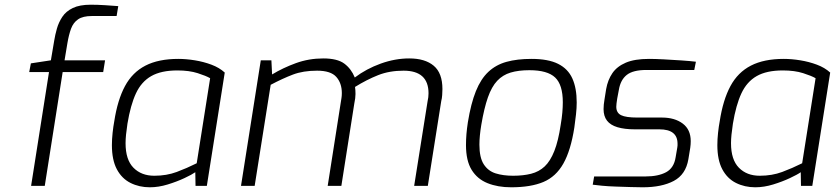

<svg xmlns="http://www.w3.org/2000/svg" viewBox="-20 -789 3544 815"><path d="M112 0 188 -483H104L111 -520L196 -533L210 -616Q214 -641 221.5 -667.5Q229 -694 244.5 -717.5Q260 -741 289 -755Q318 -769 365 -769Q394 -769 425.5 -767Q457 -765 482 -763L475 -721H370Q332 -721 311.5 -707Q291 -693 281.5 -667Q272 -641 266 -605L254 -533H426L418 -483H246L170 0Z M616 6Q571 6 534 -12.5Q497 -31 476 -70.5Q455 -110 455 -173Q455 -198 458 -225.5Q461 -253 465 -274Q479 -365 510.5 -423.5Q542 -482 597.5 -510.5Q653 -539 737 -539Q770 -539 807 -533Q844 -527 877.5 -514.5Q911 -502 934 -481L858 0H810L809 -58Q795 -48 763 -33Q731 -18 692 -6Q653 6 616 6ZM635 -43Q687 -43 730 -59Q773 -75 815 -96L872 -457Q855 -467 819 -478.5Q783 -490 733 -490Q664 -490 622 -466Q580 -442 557 -392.5Q534 -343 521 -264Q517 -237 515 -217.5Q513 -198 513 -181Q513 -111 546.5 -77Q580 -43 635 -43Z M1003 0 1087 -533H1132L1135 -473Q1181 -501 1236 -521Q1291 -541 1352 -541Q1412 -541 1441.5 -519Q1471 -497 1486 -460Q1535 -497 1596 -519Q1657 -541 1717 -541Q1784 -541 1821 -510Q1858 -479 1858 -411Q1858 -400 1857 -385.5Q1856 -371 1853 -360L1796 0H1738L1795 -359Q1797 -367 1798 -376Q1799 -385 1799 -393Q1799 -489 1693 -489Q1633 -489 1585 -470Q1537 -451 1487 -420Q1489 -407 1489 -390Q1489 -373 1484 -350L1429 0H1371L1426 -351Q1428 -364 1429.5 -373Q1431 -382 1431 -394Q1431 -436 1407.5 -462.5Q1384 -489 1326 -489Q1267 -489 1223.5 -472.5Q1180 -456 1129 -429L1061 0Z M2150 6Q2093 6 2049.5 -11.5Q2006 -29 1982 -68Q1958 -107 1958 -173Q1958 -197 1960 -220.5Q1962 -244 1966 -270Q1979 -350 2000 -402Q2021 -454 2053 -484Q2085 -514 2130 -526.5Q2175 -539 2236 -539Q2307 -539 2349 -518Q2391 -497 2409.5 -456Q2428 -415 2428 -354Q2428 -330 2425 -303.5Q2422 -277 2418 -248Q2403 -151 2371.5 -95Q2340 -39 2286.5 -16.5Q2233 6 2150 6ZM2158 -43Q2201 -43 2234.5 -51.5Q2268 -60 2292 -82.5Q2316 -105 2333 -148Q2350 -191 2360 -259Q2365 -288 2367 -311.5Q2369 -335 2369 -355Q2369 -429 2336.5 -460Q2304 -491 2227 -491Q2181 -491 2147.5 -481Q2114 -471 2090.5 -446Q2067 -421 2051 -375.5Q2035 -330 2023 -259Q2019 -235 2017 -214Q2015 -193 2015 -175Q2015 -120 2033.5 -91.5Q2052 -63 2084 -53Q2116 -43 2158 -43Z M2708 6Q2687 6 2657 5Q2627 4 2595 3Q2563 2 2536.5 -0.5Q2510 -3 2496 -5L2502 -40H2720Q2774 -40 2807.5 -58Q2841 -76 2848 -122L2855 -163Q2856 -168 2856 -171.5Q2856 -175 2856 -179Q2856 -240 2779 -240H2675Q2631 -240 2601 -249Q2571 -258 2556.5 -277Q2542 -296 2542 -326Q2542 -335 2543 -345.5Q2544 -356 2546 -367L2553 -411Q2560 -450 2579.5 -478.5Q2599 -507 2636.5 -523Q2674 -539 2735 -539Q2761 -539 2798.5 -537Q2836 -535 2873 -532.5Q2910 -530 2934 -527L2927 -492H2724Q2667 -492 2640.5 -471Q2614 -450 2607 -408L2600 -371Q2598 -358 2597 -350Q2596 -342 2596 -336Q2596 -310 2616.5 -300Q2637 -290 2685 -290H2790Q2844 -290 2878 -264.5Q2912 -239 2912 -190Q2912 -183 2911.5 -176Q2911 -169 2910 -162L2902 -113Q2891 -48 2840 -21Q2789 6 2708 6Z M3186 6Q3141 6 3104 -12.5Q3067 -31 3046 -70.5Q3025 -110 3025 -173Q3025 -198 3028 -225.5Q3031 -253 3035 -274Q3049 -365 3080.5 -423.5Q3112 -482 3167.5 -510.5Q3223 -539 3307 -539Q3340 -539 3377 -533Q3414 -527 3447.5 -514.5Q3481 -502 3504 -481L3428 0H3380L3379 -58Q3365 -48 3333 -33Q3301 -18 3262 -6Q3223 6 3186 6ZM3205 -43Q3257 -43 3300 -59Q3343 -75 3385 -96L3442 -457Q3425 -467 3389 -478.5Q3353 -490 3303 -490Q3234 -490 3192 -466Q3150 -442 3127 -392.5Q3104 -343 3091 -264Q3087 -237 3085 -217.5Q3083 -198 3083 -181Q3083 -111 3116.5 -77Q3150 -43 3205 -43Z"/></svg>

Font: Exo Thin Light
Style: Italic
Weight: 300
Italic angle: -9°
Version: Version 2.000